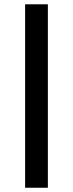

<svg xmlns="http://www.w3.org/2000/svg" viewBox="-20 -780 343 903"><path d="M205.1 -759.8V103H98.1V-759.8Z"/></svg>

Font: D-DIN-PRO SemiBold
Style: Bold
Weight: 600
Designer: datto
Foundry: CyberFei
Version: Version 1.000;hotconv 1.0.109;makeotfexe 2.5.65596